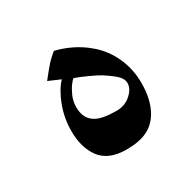

<svg xmlns="http://www.w3.org/2000/svg" viewBox="-86 -422 533 523"><g transform="rotate(-30 180.5 -161.0)"><path d="M282 -47Q267 -20 241.5 -7.5Q216 5 176 5Q119 5 94 -29Q70 -62 70 -113Q70 -154 84 -191Q98 -228 118 -249L81 -265Q100 -289 111 -301.5Q122 -314 138 -327Q194 -313 234 -279Q267 -252 285 -211Q301 -174 301 -132Q301 -81 282 -47ZM147 -236Q144 -234 136.5 -224.5Q129 -215 121.5 -198.5Q114 -182 114 -163Q114 -127 140 -112Q160 -100 205 -100Q231 -100 249.5 -116.5Q268 -133 268 -151Q268 -163 257.5 -174Q247 -185 221 -202Q208 -210 186 -220Q164 -230 147 -236Z"/></g></svg>

Font: Mirza
Style: Regular
Weight: 400
Designer: Arabic design by Kourosh Beigpour, Latin design by Eduardo Tunni, engineering by Lasse Fister
Version: Version 1.000